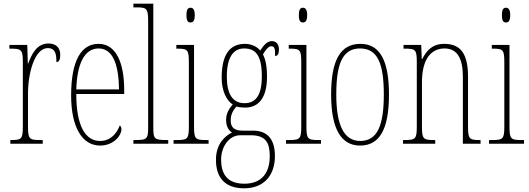

<svg xmlns="http://www.w3.org/2000/svg" viewBox="-20 -780 2871 1042"><path d="M36 0H212V-20H201C138 -20 132 -25 132 -96V-274C132 -382 168 -519 239 -519C284 -519 286 -480 286 -443C302 -443 307 -460 307 -483C307 -517 288 -544 243 -544C178 -544 151 -483 133 -435H131L128 -536H31V-516H34C98 -516 104 -511 104 -440V-96C104 -25 98 -20 37 -20H36Z M523 10C598 10 639 -46 639 -77C639 -90 635 -96 630 -99C614 -57 581 -15 523 -15C443 -15 394 -97 394 -270H654V-291C654 -445 607 -542 515 -542C420 -542 366 -450 366 -262C366 -88 427 10 523 10ZM626 -295H394C398 -431 437 -517 515 -517C594 -517 624 -427 626 -295Z M704 0H893V-20H889C816 -20 812 -24 812 -94V-760H704V-740H717C777 -740 784 -736 784 -662V-94C784 -24 780 -20 707 -20H704Z M1014 -658C1027 -658 1037 -666 1037 -698C1037 -729 1027 -738 1014 -738C1000 -738 992 -729 992 -698C992 -666 1000 -658 1014 -658ZM922 0H1112V-20H1099C1039 -20 1033 -26 1033 -96V-536H937V-516H943C1001 -516 1005 -508 1005 -437V-96C1005 -26 999 -20 938 -20H922Z M1305 242C1411 242 1472 173 1472 67C1472 -13 1441 -71 1353 -71H1296C1255 -71 1232 -86 1232 -126C1232 -162 1247 -183 1263 -202C1274 -198 1296 -196 1310 -196C1389 -196 1429 -257 1429 -362C1429 -426 1420 -459 1407 -485C1427 -518 1440 -529 1452 -529C1472 -529 1473 -513 1473 -476C1487 -476 1494 -489 1494 -512C1494 -536 1481 -557 1456 -557C1427 -557 1410 -531 1392 -506C1377 -525 1346 -542 1310 -542C1230 -542 1183 -489 1183 -357C1183 -288 1209 -234 1243 -213C1225 -193 1207 -165 1207 -130C1207 -91 1223 -71 1239 -61C1203 -43 1152 -1 1152 87C1152 180 1197 242 1305 242ZM1307 -220C1242 -220 1211 -271 1211 -364C1211 -472 1248 -517 1305 -517C1368 -517 1401 -479 1401 -365C1401 -268 1371 -220 1307 -220ZM1306 217C1208 217 1180 158 1180 86C1180 15 1224 -46 1284 -46H1341C1423 -46 1444 -4 1444 67C1444 153 1405 217 1306 217Z M1624 -658C1637 -658 1647 -666 1647 -698C1647 -729 1637 -738 1624 -738C1610 -738 1602 -729 1602 -698C1602 -666 1610 -658 1624 -658ZM1532 0H1722V-20H1709C1649 -20 1643 -26 1643 -96V-536H1547V-516H1553C1611 -516 1615 -508 1615 -437V-96C1615 -26 1609 -20 1548 -20H1532Z M1934 10C2037 10 2091 -73 2091 -267C2091 -449 2043 -542 1936 -542C1826 -542 1777 -451 1777 -267C1777 -76 1834 10 1934 10ZM1935 -15C1846 -15 1805 -102 1805 -267C1805 -434 1839 -517 1934 -517C2030 -517 2063 -434 2063 -267C2063 -103 2030 -15 1935 -15Z M2167 0H2342V-20H2336C2276 -20 2270 -26 2270 -96V-333C2270 -467 2325 -517 2393 -517C2465 -517 2492 -457 2492 -364V0H2588V-20H2584C2526 -20 2520 -26 2520 -96V-363C2520 -486 2482 -542 2391 -542C2328 -542 2296 -508 2271 -459H2269L2266 -536H2170V-516H2175C2236 -516 2242 -511 2242 -441V-96C2242 -26 2236 -20 2175 -20H2167Z M2726 -658C2739 -658 2749 -666 2749 -698C2749 -729 2739 -738 2726 -738C2712 -738 2704 -729 2704 -698C2704 -666 2712 -658 2726 -658ZM2634 0H2824V-20H2811C2751 -20 2745 -26 2745 -96V-536H2649V-516H2655C2713 -516 2717 -508 2717 -437V-96C2717 -26 2711 -20 2650 -20H2634Z"/></svg>

Font: Noto Serif Lao ExtraCondensed Thin
Style: Regular
Weight: 100
Width: 2
Designer: Monotype Design Team
Foundry: Monotype Imaging Inc.
Version: Version 2.003